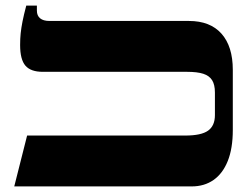

<svg xmlns="http://www.w3.org/2000/svg" viewBox="-20 -667 903 687"><path d="M31 0 77 -182H643Q700 -182 724.5 -199.5Q749 -217 749 -255V-336Q749 -364 739 -380Q729 -396 707.5 -403Q686 -410 649 -410H133Q90 -410 71 -432Q52 -454 52 -506Q52 -529 54 -548Q56 -567 60.5 -590Q65 -613 74 -647H112V-629Q112 -611 123.5 -601.5Q135 -592 157 -592H656Q732 -592 772.5 -546.5Q813 -501 813 -417V-202Q813 -136 795 -91Q777 -46 744 -23Q711 0 666 0Z"/></svg>

Font: Noto Serif Hebrew ExtraBold
Style: Regular
Weight: 800
Version: Version 2.003